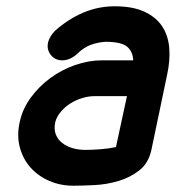

<svg xmlns="http://www.w3.org/2000/svg" viewBox="-20 -581 559 611"><path d="M404 -389Q403 -416 385 -432Q367 -448 315 -448Q289 -446 268 -438Q247 -430 227 -411Q204 -389 178 -389Q155 -389 141.5 -406.5Q128 -424 133 -446Q135 -455 141 -465Q147 -475 155 -483Q198 -521 245.5 -541Q293 -561 345 -561Q402 -561 439 -544Q476 -527 495.5 -498Q515 -469 518.5 -429.5Q522 -390 512 -344L462 -105Q453 -62 423.5 -39Q394 -16 357 -5Q320 6 281 8Q242 10 214 10Q172 10 136.5 -5.5Q101 -21 77 -48Q53 -75 43 -112.5Q33 -150 43 -194Q52 -235 78 -270.5Q104 -306 140 -332.5Q176 -359 219 -374Q262 -389 304 -389ZM384 -275H280Q262 -275 242 -269Q222 -263 205 -252.5Q188 -242 174.5 -226.5Q161 -211 156 -193Q151 -170 157.5 -153.5Q164 -137 178 -126Q192 -115 211 -109.5Q230 -104 251 -104Q272 -104 299 -106Q326 -108 349 -113Z"/></svg>

Font: VDS
Style: Bold Italic
Weight: 700
Designer: artmaker
Foundry: artmaker
Version: Version 1.000 2009 initial release